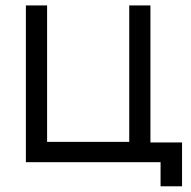

<svg xmlns="http://www.w3.org/2000/svg" viewBox="-20 -582 684 689"><path d="M519.8 -70.8V-562.5H443.8V-72.9H149V-562.5H72.9V0H556.2V86.5H633.3V-70.8Z"/></svg>

Font: Manrope3
Style: Regular
Weight: 400
Width: 4
Designer: Mikhail Sharanda
Foundry: Mikhail Sharanda
Version: Version 3.000;PS 003.000;hotconv 1.0.88;makeotf.lib2.5.64775